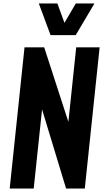

<svg xmlns="http://www.w3.org/2000/svg" viewBox="-20 -1081 591 1101"><path d="M270 -879.4 202.6 -1061H309.1L349.6 -950.2L414.6 -1061H521.5L414.1 -879.4ZM35.6 0 120.6 -809.6H233.4L372.1 -382.3L417 -809.6H551.3L466.3 0H358.9L221.2 -453.6L173.3 0Z"/></svg>

Font: Oswald
Style: Demi-Bold
Weight: 600
Designer: Vernon Adams
Foundry: Vernon Adams
Version: 3.0; ttfautohint (v0.94.23-7a4d-dirty) -l 8 -r 50 -G 200 -x 